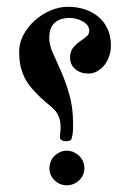

<svg xmlns="http://www.w3.org/2000/svg" viewBox="-20 -496 379 563"><path d="M305.2 -363.3Q305.2 -344.2 299.3 -328.9Q293.5 -313.5 284.2 -302.7Q274.9 -292 263.2 -286.1Q251.5 -280.3 239.3 -280.3Q216.3 -280.3 200.9 -293.2Q185.5 -306.2 185.5 -327.1Q185.5 -345.2 194.3 -356Q203.1 -366.7 213.6 -374Q224.1 -381.3 232.9 -388.2Q241.7 -395 241.7 -406.2Q241.7 -415 236.3 -421.9Q231 -428.7 222.7 -433.3Q214.4 -438 204.3 -440.7Q194.3 -443.4 184.6 -443.4Q156.7 -443.4 140.6 -429.4Q124.5 -415.5 124.5 -384.8Q124.5 -363.3 135.5 -339.6Q146.5 -315.9 159.4 -286.1Q172.4 -256.3 183.3 -218.8Q194.3 -181.2 194.3 -132.8Q194.3 -117.2 193.6 -108.9Q192.9 -100.6 190.4 -90.8Q188.5 -84 182.9 -83Q177.2 -82 171.9 -82Q166 -82 160.9 -85Q155.8 -87.9 155.8 -91.8Q155.8 -94.2 156 -98.6Q156.2 -103 156.7 -107.4Q157.2 -111.8 157.5 -115.7Q157.7 -119.6 157.7 -121.1Q157.7 -139.6 153.3 -151.4Q148.9 -163.1 141.4 -171.9Q133.8 -180.7 123.5 -188.7Q113.3 -196.8 101.1 -208Q85.4 -222.7 73.5 -236.6Q61.5 -250.5 53.2 -266.4Q44.9 -282.2 40.5 -301.3Q36.1 -320.3 36.1 -345.2Q36.1 -370.1 48.8 -393.8Q61.5 -417.5 81.8 -435.8Q102.1 -454.1 127.7 -465.1Q153.3 -476.1 179.7 -476.1Q206.5 -476.1 229.5 -468.3Q252.4 -460.4 269.3 -446Q286.1 -431.6 295.7 -410.6Q305.2 -389.6 305.2 -363.3ZM227.5 -2.4Q227.5 7.8 223.4 16.8Q219.2 25.9 212.2 32.7Q205.1 39.6 195.6 43.5Q186 47.4 175.8 47.4Q165.5 47.4 156.2 43.5Q147 39.6 139.9 32.7Q132.8 25.9 128.9 16.8Q125 7.8 125 -2.4Q125 -13.2 128.9 -22.7Q132.8 -32.2 139.9 -39.1Q147 -45.9 156.2 -50Q165.5 -54.2 175.8 -54.2Q186 -54.2 195.6 -50Q205.1 -45.9 212.2 -39.1Q219.2 -32.2 223.4 -22.7Q227.5 -13.2 227.5 -2.4Z"/></svg>

Font: Scheherazade
Style: Bold
Weight: 700
Version: Version 2.100 (build 932/914)